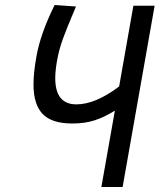

<svg xmlns="http://www.w3.org/2000/svg" viewBox="-20 -748 640 768"><path d="M114 -409.5Q114 -456.5 125.5 -521Q141.5 -613 198.5 -728L284 -722L273.5 -697Q247 -635 231.2 -591.5Q215.5 -548 208 -504.5Q201 -464 201 -435.5Q201 -330.5 285.5 -330.5Q361.5 -330.5 456.5 -402L513.5 -725H598.5L470.5 0H385.5L439.5 -305.5Q397 -279 358 -266.5Q319 -254 269.5 -254Q186.5 -254 150.2 -292.5Q114 -331 114 -409.5Z"/></svg>

Font: JuliaMono Italic
Style: Regular
Weight: 400
Italic angle: -9°
Monospace: yes
Designer: cormullion
Foundry: corm
Version: Version 0.049; ttfautohint (v1.8.4)